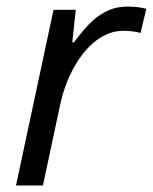

<svg xmlns="http://www.w3.org/2000/svg" viewBox="-20 -565 466 585"><path d="M425.8 -538.1 408.2 -464.8Q382.3 -471.2 356.9 -471.2Q312.5 -471.2 273.7 -441.9Q234.9 -412.6 205.8 -360.6Q176.8 -308.6 163.1 -245.1L110.8 0H28.8L143.1 -535.2H210.9L200.2 -436H205.1Q240.2 -482.4 263.2 -502.7Q286.1 -522.9 311.3 -533.9Q336.4 -544.9 368.7 -544.9Q400.9 -544.9 425.8 -538.1Z"/></svg>

Font: OpenSans-Italic
Style: Italic
Weight: 400
Italic angle: -12°
Foundry: Ascender Corporation
Version: Version 1.10